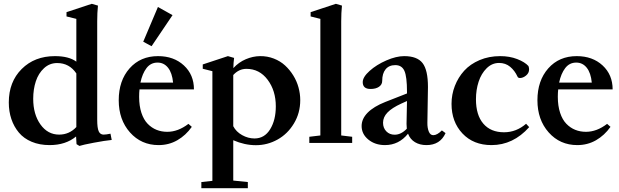

<svg xmlns="http://www.w3.org/2000/svg" viewBox="-20 -746 3233 1002"><path d="M394.5 15.6 379.4 6.3 377 -33.7Q322.8 11.2 238.8 11.2Q186.5 11.2 145.3 -6.1Q104 -23.4 78.4 -54.2Q52.7 -85 39.3 -124.8Q25.9 -164.6 25.9 -211.4Q25.9 -318.8 93.3 -386Q160.6 -453.1 266.6 -453.1Q339.4 -453.1 378.4 -424.3V-647.5L327.1 -660.2V-682.6L459 -726.1L491.2 -716.8Q487.3 -679.2 487.3 -635.3V-121.1Q487.3 -78.1 495.1 -60.8Q502.9 -43.5 520.5 -43.5Q533.2 -43.5 556.6 -48.3L563 -15.6Q527.8 -12.2 469.7 -1.2Q411.6 9.8 394.5 15.6ZM288.6 -43.5Q341.3 -43.5 378.4 -83V-362.8Q341.8 -417 278.3 -417Q238.8 -417 209.7 -390.1Q180.7 -363.3 167 -321.8Q153.3 -280.3 153.3 -230.5Q153.3 -149.4 191.2 -96.4Q229 -43.5 288.6 -43.5Z M771 -504.9 727.5 -528.3 804.2 -709.5 880.4 -667ZM807.6 11.2Q717.3 11.2 658.4 -54.9Q599.6 -121.1 599.6 -222.7Q599.6 -325.2 656.2 -389.2Q712.9 -453.1 804.7 -453.1Q887.2 -453.1 939.7 -404.5Q992.2 -356 992.2 -279.3H708Q706.1 -262.2 706.1 -240.7Q706.1 -193.4 718 -157.2Q730 -121.1 750.7 -99.9Q771.5 -78.6 797.1 -68.4Q822.8 -58.1 853 -58.1Q909.2 -58.1 963.4 -99.6L981 -84Q949.7 -39.6 905.5 -14.2Q861.3 11.2 807.6 11.2ZM802.2 -419.4Q766.6 -419.4 744.6 -390.6Q722.7 -361.8 712.9 -314.9H883.3Q878.4 -365.7 856.9 -392.6Q835.4 -419.4 802.2 -419.4Z M1030.8 236.3V204.1L1088.4 197.8V-374.5L1038.1 -387.2V-409.7L1169.4 -453.1L1201.7 -443.8Q1198.2 -418.5 1197.8 -390.6Q1226.1 -421.4 1262.9 -437Q1299.8 -452.6 1336.9 -453.1Q1375 -453.6 1408.9 -440.4Q1442.9 -427.2 1467.5 -404.5Q1492.2 -381.8 1510.5 -352.3Q1528.8 -322.8 1537.8 -289.8Q1546.9 -256.8 1546.9 -223.6Q1546.9 -156.2 1513.9 -101.6Q1481 -46.9 1428.2 -17.6Q1375.5 11.7 1315.4 11.7Q1256.8 11.7 1197.3 -14.2V196.3L1273.4 204.1V236.3ZM1266.1 -386.7Q1226.6 -386.7 1197.3 -354.5V-87.4Q1212.4 -58.1 1243.7 -40.8Q1274.9 -23.4 1308.1 -23.4Q1360.4 -23.4 1389.9 -71.5Q1419.4 -119.6 1419.4 -190.9Q1419.4 -272.9 1376.7 -329.8Q1334 -386.7 1266.1 -386.7Z M1594.2 0V-32.2L1651.9 -39.1V-647.5L1601.1 -660.2V-682.6L1732.9 -726.1L1764.6 -716.8Q1760.7 -679.2 1760.7 -635.3V-39.1L1817.9 -32.2V0Z M1989.3 11.2Q1937.5 11.2 1902.3 -17.6Q1867.2 -46.4 1867.2 -88.4Q1867.2 -126 1898.7 -158Q1930.2 -189.9 1990.7 -213.9L2104 -258.3V-267.1Q2104 -345.7 2090.6 -376Q2077.1 -406.2 2043 -406.2Q2010.3 -406.2 1992.4 -384.5Q1974.6 -362.8 1974.6 -323.7Q1974.6 -304.7 1958 -293.2Q1941.4 -281.7 1913.6 -281.7Q1873 -281.7 1873 -317.4Q1873 -343.8 1908.9 -376Q1944.8 -408.2 1996.3 -430.7Q2047.9 -453.1 2089.4 -453.1Q2157.2 -453.1 2185.3 -416.7Q2213.4 -380.4 2213.4 -292Q2213.4 -290 2210.4 -105.5Q2210 -78.1 2217.8 -59.3Q2225.6 -40.5 2241.2 -40.5Q2261.2 -40.5 2286.1 -65.4L2305.2 -51.3Q2276.9 11.2 2205.6 11.2Q2170.9 11.2 2145.8 -3.9Q2120.6 -19 2109.4 -48.3Q2061.5 11.2 1989.3 11.2ZM1979 -105.5Q1979 -78.1 1996.1 -60.5Q2013.2 -43 2039.6 -43Q2073.2 -43 2103 -74.2Q2101.6 -85.9 2101.6 -99.6Q2103.5 -178.2 2104 -218.8L2074.7 -205.6Q2025.4 -183.1 2002.2 -158.9Q1979 -134.8 1979 -105.5Z M2544.9 11.2Q2450.7 11.2 2393.6 -49.3Q2336.4 -109.9 2336.4 -204.1Q2336.4 -252.9 2353.8 -297.6Q2371.1 -342.3 2402.6 -377Q2434.1 -411.6 2482.9 -432.4Q2531.7 -453.1 2590.3 -453.1Q2639.6 -453.1 2679.2 -437.7Q2718.8 -422.4 2737.8 -401.4Q2741.2 -392.1 2741.2 -384.3Q2741.2 -364.7 2725.3 -351.8Q2709.5 -338.9 2693.8 -338.9Q2683.6 -338.9 2680.7 -346.2Q2666.5 -377.4 2642.3 -397.5Q2618.2 -417.5 2584.5 -417.5Q2547.9 -417.5 2519.8 -389.9Q2491.7 -362.3 2477.8 -319.6Q2463.9 -276.9 2463.9 -228Q2463.9 -145.5 2502.4 -100.6Q2541 -55.7 2610.4 -55.7Q2674.3 -55.7 2725.6 -100.1L2741.7 -82.5Q2658.2 11.2 2544.9 11.2Z M2992.7 11.2Q2902.3 11.2 2843.5 -54.9Q2784.7 -121.1 2784.7 -222.7Q2784.7 -325.2 2841.3 -389.2Q2897.9 -453.1 2989.7 -453.1Q3072.3 -453.1 3124.8 -404.5Q3177.2 -356 3177.2 -279.3H2893.1Q2891.1 -262.2 2891.1 -240.7Q2891.1 -193.4 2903.1 -157.2Q2915 -121.1 2935.8 -99.9Q2956.5 -78.6 2982.2 -68.4Q3007.8 -58.1 3038.1 -58.1Q3094.2 -58.1 3148.4 -99.6L3166 -84Q3134.8 -39.6 3090.6 -14.2Q3046.4 11.2 2992.7 11.2ZM2987.3 -419.4Q2951.7 -419.4 2929.7 -390.6Q2907.7 -361.8 2897.9 -314.9H3068.4Q3063.5 -365.7 3042 -392.6Q3020.5 -419.4 2987.3 -419.4Z"/></svg>

Font: Elstob 10pt SemiBold
Style: Regular
Weight: 600
Designer: Peter S. Baker
Version: Version 1.015